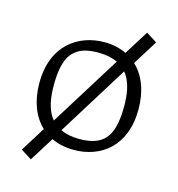

<svg xmlns="http://www.w3.org/2000/svg" viewBox="-106 -699 832 898"><g transform="rotate(15 310.0 -249.5)"><path d="M306 12C434.5 12 550 -68.5 550 -249C550 -338.5 522 -408.5 474 -453.5L548.5 -573.5L496 -606.5L422.5 -489C391.5 -504 355.5 -512 315.5 -512C189.5 -512 70 -432 70 -250C70 -161.5 97.5 -91.5 146 -46L71.5 73.5L124 106.5L197.5 -11C229 4 265.5 12 306 12ZM138 -257.5C138 -381.5 173 -415 198 -432.5C223 -450 255.5 -457.5 300 -457.5C339 -457.5 369.5 -450.5 394 -439L181 -97C144 -140.5 138 -204 138 -257.5ZM227 -62 439 -403.5C475.5 -360 481.5 -297.5 481.5 -244.5C481.5 -120 445 -85.5 421 -69C397 -52.5 363 -44 319 -44C281 -44 251 -50.5 227 -62Z"/></g></svg>

Font: Monaspace Argon ExtraLight
Style: Regular
Weight: 200
Designer: Riley Cran & the Lettermatic Team
Foundry: Lettermatic
Version: Version 1.000 (Monaspace Argon)